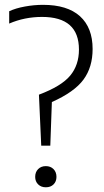

<svg xmlns="http://www.w3.org/2000/svg" viewBox="-20 -769 430 794"><path d="M150.5 -166.5 141 -377.5Q234 -412.5 270.2 -456.2Q306.5 -500 306.5 -564Q306.5 -699 154 -699Q81.5 -699 18 -671.5V-722.5Q44.5 -735 82.8 -742Q121 -749 158 -749Q258.5 -749 310.8 -701.8Q363 -654.5 363 -566.5Q363 -491 325.2 -439.8Q287.5 -388.5 194.5 -347L188 -166.5ZM169.5 5.5Q150 5.5 137.8 -6.5Q125.5 -18.5 125.5 -37.5Q125.5 -57.5 137.8 -69.8Q150 -82 169.5 -82Q189 -82 201.2 -69.8Q213.5 -57.5 213.5 -37.5Q213.5 -18.5 201.5 -6.5Q189.5 5.5 169.5 5.5Z"/></svg>

Font: Encode Sans Cnd Lt
Style: Regular
Weight: 300
Width: 3
Designer: Multiple Designers
Foundry: Impallari Type
Version: Version 3.002; ttfautohint (v1.8.3) -l 8 -r 50 -G 200 -x 14 